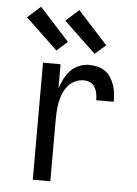

<svg xmlns="http://www.w3.org/2000/svg" viewBox="-54 -808 608 850"><g transform="rotate(5 250.0 -383.0)"><path d="M124 0V-520H202V-412Q209 -434 219.5 -455Q230 -476 246 -493Q262 -510 284 -519Q306 -528 329 -528Q348 -528 366.5 -523.5Q385 -519 400 -508.5Q415 -498 425 -482Q435 -466 441 -448.5Q447 -431 449 -412.5Q451 -394 451 -375H373Q373 -390 370.5 -404.5Q368 -419 360.5 -432Q353 -445 339.5 -451.5Q326 -458 311 -458Q291 -458 272.5 -449.5Q254 -441 241.5 -426Q229 -411 221 -392.5Q213 -374 209 -354.5Q205 -335 203.5 -315Q202 -295 202 -276V0ZM348 -579 206 -714 264 -766 396 -621ZM178 -579 36 -714 94 -766 226 -621Z"/></g></svg>

Font: Iosevka Fuck
Style: Regular
Weight: 400
Monospace: yes
Designer: Belleve Invis
Foundry: Belleve Invis
Version: Version 28.0.7; ttfautohint (v1.8.3)